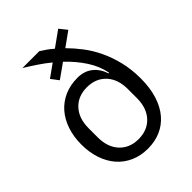

<svg xmlns="http://www.w3.org/2000/svg" viewBox="-217 -865 990 990"><g transform="rotate(-45 277.5 -370.5)"><path d="M418 -712 340 -656Q371 -625 401 -586Q431 -547 454 -499Q477 -451 491 -394Q505 -337 505 -271Q505 -201 488 -148Q471 -95 440.5 -59.5Q410 -24 368 -6Q326 12 276 12Q223 12 180.5 -7Q138 -26 108.5 -60Q79 -94 63 -141.5Q47 -189 47 -246Q47 -303 63 -350.5Q79 -398 108.5 -432Q138 -466 180.5 -485Q223 -504 276 -504Q325 -504 358 -478Q391 -452 406 -406L410 -408Q399 -465 364.5 -517.5Q330 -570 282 -615L203 -559L172 -600L242 -650Q210 -676 177 -698Q144 -720 111 -740H234Q249 -731 266 -719Q283 -707 300 -692L385 -753ZM276 -57Q341 -57 380 -99Q419 -141 419 -213V-279Q419 -351 380 -393Q341 -435 276 -435Q211 -435 172 -393Q133 -351 133 -279V-213Q133 -141 172 -99Q211 -57 276 -57Z"/></g></svg>

Font: Aneliza
Style: Regular
Weight: 400
Designer: Mike Abbink, Paul van der Laan, Pieter van Rosmalen
Foundry: Bold Monday
Version: Version 3.001;September 8, 2019;FontCreator 11.5.0.2425 64-b